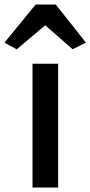

<svg xmlns="http://www.w3.org/2000/svg" viewBox="-56 -842 406 862"><path d="M90 0V-556H205V0ZM19 -620.5 -36 -650.5 104 -821.5H194.5L330 -650.5L270 -621L147 -728.5Z"/></svg>

Font: Merriweather Sans
Style: Regular
Weight: 400
Designer: Eben Sorkin
Foundry: Eben Sorkin
Version: Version 1.008; ttfautohint (v1.7.19-72a1) -l 8 -r 50 -G 200 